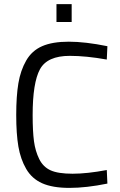

<svg xmlns="http://www.w3.org/2000/svg" viewBox="-20 -905 584 935"><path d="M503 -11Q400 10 318 10Q236 10 185.5 -12.5Q135 -35 107.5 -82.5Q80 -130 69.5 -191.5Q59 -253 59 -345Q59 -437 69.5 -499.5Q80 -562 107.5 -610Q135 -658 185 -680Q235 -702 315 -702Q395 -702 503 -680L500 -615Q399 -633 320 -633Q210 -633 174.5 -567.5Q139 -502 139 -344Q139 -265 145.5 -217Q152 -169 171 -130.5Q190 -92 226.5 -75.5Q263 -59 333.5 -59Q404 -59 500 -77ZM255 -798V-885H329V-798Z"/></svg>

Font: Titillium Web
Style: Regular
Weight: 400
Version: Version 1.002;PS 57.000;hotconv 1.0.70;makeotf.lib2.5.55311